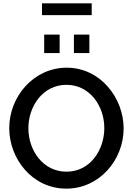

<svg xmlns="http://www.w3.org/2000/svg" viewBox="-20 -1118 792 1143"><path d="M230 -1028H526V-1098H230ZM243 -802H335V-912H243ZM420 -802H512V-912H420ZM35 -355C35 -173 172 5 375 5C571 5 716 -165 716 -354C716 -532 580 -715 377 -715C181 -715 35 -544 35 -355ZM376 -96C237 -96 149 -221 149 -355C149 -483 233 -613 376 -613C512 -613 601 -490 601 -355C601 -228 519 -96 376 -96Z"/></svg>

Font: FIGSv2-sans-serif SemiBold
Style: Regular
Weight: 600
Designer: Matt McInerney, Pablo Impallari, Rodrigo Fuenzalida,Mirko Velimirovic
Foundry: Matt McInerney, Pablo Impallari, Rodrigo Fuenzalida
Version: Version 4.021;hotconv 1.0.109;makeotfexe 2.5.65596